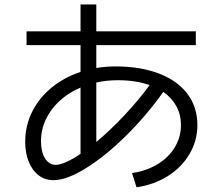

<svg xmlns="http://www.w3.org/2000/svg" viewBox="-20 -794 978 844"><path d="M96.7 -656.2H334V-774.4H403.3V-656.2H840.8V-595.7H403.3V-495.1Q445.3 -502 487.3 -502Q597.7 -502 679 -470.7Q760.3 -439.5 804 -381.3Q847.7 -323.2 847.7 -244.1Q847.7 -176.3 813.5 -117.7Q779.3 -59.1 718.5 -20.5Q657.7 18.1 580.1 29.3L560.5 -33.2Q624 -42.5 672.9 -72.3Q721.7 -102.1 748.5 -146.7Q775.4 -191.4 775.4 -244.1Q775.4 -290 755.4 -326.9Q735.4 -363.8 697.8 -390.1Q623.5 -285.6 533 -196.3Q442.4 -106.9 357.4 -54.4Q272.5 -2 214.8 -2Q177.7 -2 149.7 -23.4Q121.6 -44.9 106.2 -83.3Q90.8 -121.6 90.8 -170.9Q90.8 -241.2 121.1 -302.2Q151.4 -363.3 206.3 -408.4Q261.2 -453.6 334 -478V-595.7H96.7ZM223.6 -69.3Q262.2 -69.3 334 -117.7V-409.2Q281.7 -386.7 242.4 -350.8Q203.1 -314.9 181.6 -269.3Q160.2 -223.6 160.2 -172.9Q160.2 -127 177.5 -98.6Q194.8 -70.3 223.6 -69.3ZM637.7 -419.9Q577.6 -441.4 498 -441.4Q448.2 -441.4 403.3 -431.2V-169.9Q464.4 -220.7 526.1 -286.4Q587.9 -352.1 637.7 -419.9Z"/></svg>

Font: Pretendard JP
Style: Regular
Weight: 400
Designer: Base glyphs from Inter by Rasmus Andersson; Hangeul glyphs from Noto Sans CJK(Source Han Sans) by Jang Soo-young and Kan
Foundry: Kil Hyung-jin
Version: Version 1.309